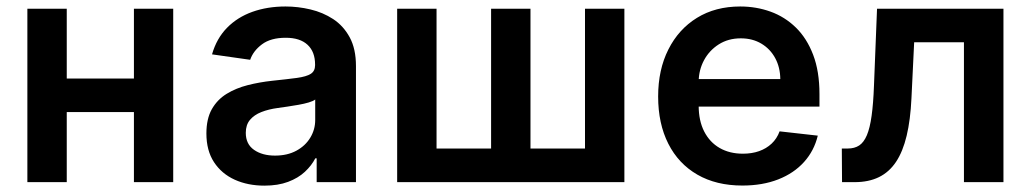

<svg xmlns="http://www.w3.org/2000/svg" viewBox="-20 -573 3240 604"><path d="M440.7 -326V-220.5H150.2V-326ZM190 -545.5V0H66.1V-545.5ZM524.9 -545.5V0H401.3V-545.5Z M811.8 11Q759.9 11 718.6 -7.6Q677.2 -26.3 653.2 -62.9Q629.3 -99.4 629.3 -153.1Q629.3 -199.2 646.3 -229.4Q663.4 -259.6 692.8 -277.7Q722.3 -295.8 759.4 -305.2Q796.5 -314.6 836.3 -318.9Q884.2 -323.9 914.1 -327.9Q943.9 -332 957.6 -340.7Q971.2 -349.4 971.2 -367.9V-370Q971.2 -410.2 947.4 -432.2Q923.7 -454.2 878.9 -454.2Q831.7 -454.2 804.2 -433.6Q776.6 -413 767 -384.9L647 -402Q661.2 -451.7 693.9 -485.3Q726.6 -518.8 773.8 -535.7Q821 -552.6 878.2 -552.6Q917.6 -552.6 956.7 -543.3Q995.7 -534.1 1028.1 -513Q1060.4 -491.8 1080.1 -455.6Q1099.8 -419.4 1099.8 -365.1V0H976.2V-74.9H971.9Q960.2 -52.2 939.1 -32.5Q918 -12.8 886.2 -0.9Q854.4 11 811.8 11ZM845.2 -83.5Q883.9 -83.5 912.3 -98.9Q940.7 -114.3 956.1 -139.9Q971.6 -165.5 971.6 -195.7V-259.9Q965.6 -255 951.2 -250.7Q936.8 -246.4 919 -243.3Q901.3 -240.1 883.9 -237.6Q866.5 -235.1 853.7 -233.3Q824.9 -229.4 802.2 -220.5Q779.5 -211.6 766.3 -195.8Q753.2 -180 753.2 -155.2Q753.2 -119.7 779.1 -101.6Q805 -83.5 845.2 -83.5Z M1229.4 -545.5H1353.3V-105.8H1524.9V-545.5H1648.8V-105.8H1820.3V-545.5H1944.2V0H1229.4Z M2315.3 10.7Q2233.3 10.7 2173.8 -23.6Q2114.3 -57.9 2082.4 -120.9Q2050.4 -183.9 2050.4 -269.5Q2050.4 -353.7 2082.6 -417.4Q2114.7 -481.2 2172.6 -516.9Q2230.5 -552.6 2308.6 -552.6Q2359 -552.6 2403.9 -536.4Q2448.9 -520.2 2483.5 -486.5Q2518.1 -452.8 2538 -400.7Q2557.9 -348.7 2557.9 -277V-237.6H2110.8V-324.2H2434.7Q2434.3 -361.2 2418.7 -390.1Q2403.1 -419 2375.2 -435.7Q2347.3 -452.4 2310.4 -452.4Q2271 -452.4 2241.1 -433.4Q2211.3 -414.4 2194.8 -383.7Q2178.3 -353 2177.9 -316.4V-240.8Q2177.9 -193.2 2195.3 -159.3Q2212.7 -125.4 2244 -107.4Q2275.2 -89.5 2317.1 -89.5Q2345.2 -89.5 2367.9 -97.5Q2390.6 -105.5 2407.3 -121.1Q2424 -136.7 2432.5 -159.8L2552.6 -146.3Q2541.2 -98.7 2509.4 -63.4Q2477.6 -28.1 2428.3 -8.7Q2378.9 10.7 2315.3 10.7Z M2628.9 0 2628.2 -105.8H2647Q2668.3 -105.8 2682.9 -115.4Q2697.4 -125 2707 -147.5Q2716.6 -170.1 2721.9 -208.5Q2727.3 -246.8 2729.4 -304L2739 -545.5H3136.7V0H3012.4V-440H2855.8L2847.3 -264.2Q2844.1 -196 2832.2 -146.1Q2820.3 -96.2 2798.8 -63.9Q2777.3 -31.6 2745 -15.8Q2712.7 0 2668.7 0Z"/></svg>

Font: InterMG SemiBold
Style: Regular
Weight: 600
Designer: Rasmus Andersson
Foundry: rsms
Version: Version 3.019;December 26, 2023;FontCreator 15.0.0.2955 64-b